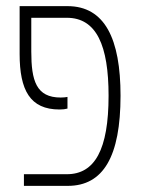

<svg xmlns="http://www.w3.org/2000/svg" viewBox="-20 -606 461 626"><path d="M58 0H201C317 0 373 -96 373 -294C373 -479 322 -586 200 -586H44V-430C44 -312 78 -249 174 -249C185 -249 193 -250 200 -252V-290C194 -289 189 -288 178 -288C98 -288 82 -343 82 -438V-548H198C295 -548 334 -457 334 -294C334 -118 289 -38 198 -38H58Z"/></svg>

Font: Noto Sans Hebrew ExtraCondensed ExtraLight
Style: Regular
Weight: 200
Width: 2
Designer: Monotype Design Team
Foundry: Monotype Imaging Inc.
Version: Version 2.004